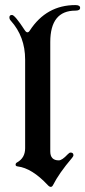

<svg xmlns="http://www.w3.org/2000/svg" viewBox="-20 -727 336 757"><path d="M17.1 -658.7Q17.1 -668 27.3 -668Q38.6 -668 77.6 -607.9Q83 -599.6 88.1 -599.6Q93.3 -599.6 97.7 -606.9Q163.1 -707 277.3 -707Q295.9 -707 295.9 -696Q295.9 -685.1 277.3 -685.1Q178.2 -685.1 178.2 -561V-129.9Q178.2 -94.7 211.9 -94.7Q224.6 -94.7 247.1 -118.7Q253.4 -125.5 258.3 -125.5Q269.5 -125.5 269.5 -115.2Q269.5 -110.8 263.7 -104Q212.9 -44.4 189 2.9Q185.5 9.8 180.2 9.8Q174.8 9.8 168.5 2.9Q106 -64 49.8 -70.8Q41.5 -71.8 41.5 -77.6Q41.5 -83.5 46.9 -86.4Q79.1 -104 79.1 -142.6V-492.2Q79.1 -582.5 22.5 -645.5Q17.1 -650.9 17.1 -658.7Z"/></svg>

Font: UnifrakturMaguntia16
Style: Book
Weight: 400
Designer: j. 'mach' wust, Gerrit Ansmann, Georg Duffner, based on a font by Peter Wiegel, original typeface by Carl Albert Fahrenw
Version: Version 2017-03-19